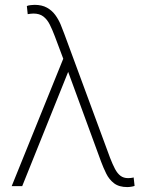

<svg xmlns="http://www.w3.org/2000/svg" viewBox="-20 -761 589 785"><path d="M260.3 -471.2 70.8 0H27.8L245.6 -538.1L275.4 -524.9ZM121.1 -741.2Q151.4 -741.2 171.9 -729.7Q192.4 -718.3 205.8 -700Q219.2 -681.6 227.8 -661.1Q236.3 -640.6 242.7 -623L430.2 -115.2Q440.4 -88.9 450.2 -70.3Q460 -51.8 472.7 -42.2Q485.4 -32.7 503.9 -32.7Q507.3 -32.7 514.9 -33.4Q522.5 -34.2 526.4 -35.6L530.3 -1Q525.9 1 516.6 2.4Q507.3 3.9 500.5 3.9Q466.8 3.9 446.5 -11.5Q426.3 -26.9 414.3 -51.3Q402.3 -75.7 393.1 -100.6L254.9 -477.5L204.1 -612.8Q193.8 -640.1 183.3 -660.9Q172.9 -681.6 157.2 -693.6Q141.6 -705.6 116.7 -705.6Q113.3 -705.6 105.2 -704.8Q97.2 -704.1 93.3 -703.1L89.8 -736.3Q94.7 -738.8 104.7 -740Q114.7 -741.2 121.1 -741.2Z"/></svg>

Font: Roboto ExtraLight
Style: Regular
Weight: 250
Designer: Christian Robertson
Foundry: Google
Version: Version 3.009; 2024